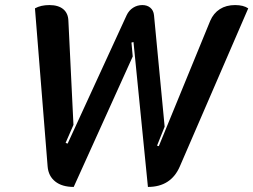

<svg xmlns="http://www.w3.org/2000/svg" viewBox="-20 -729 1000 758"><path d="M168 -72 118 -696Q141 -709 175 -709Q210 -709 229.5 -693Q249 -677 250 -647L270 -236L239 -165L247 -162L480 -669Q489 -688 505.5 -698.5Q522 -709 542 -709Q561 -709 573.5 -698.5Q586 -688 588 -669L630 -229L600 -154L607 -152L810 -647Q823 -677 848 -693Q873 -709 908 -709Q941 -709 960 -696L690 -72Q655 9 564 9L507 -563L499 -561L504 -506L271 9Q225 9 198 -12.5Q171 -34 168 -72Z"/></svg>

Font: K2D SemiBold
Style: Italic
Weight: 600
Italic angle: -10°
Designer: Katatrad Aksorn Co.,Ltd.
Foundry: Cadson Demak Co.,Ltd.
Version: Version 1.000; ttfautohint (v1.6)